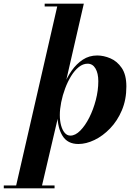

<svg xmlns="http://www.w3.org/2000/svg" viewBox="-104 -770 734 1040"><path d="M-20 250 206 -735H138V-750H350L244.5 -291L223.5 -219L217 -163.5L120 250ZM-83.5 250V234.5H191.5V250ZM277.5 -35.5Q304 -35.5 330.8 -62.5Q357.5 -89.5 379.5 -133Q401.5 -176.5 415 -228.2Q428.5 -280 428.5 -330Q428.5 -373 413.2 -399Q398 -425 370.5 -425Q345.5 -425 322.8 -406.8Q300 -388.5 281.2 -358Q262.5 -327.5 248.8 -290.8Q235 -254 227.5 -216.2Q220 -178.5 220 -147Q220 -115.5 227 -90.2Q234 -65 246.8 -50.2Q259.5 -35.5 277.5 -35.5ZM320.5 10Q262 10 234.8 -34Q207.5 -78 207.5 -147Q207.5 -179.5 216 -221.5Q224.5 -263.5 241.5 -307Q258.5 -350.5 284.2 -387.2Q310 -424 344.5 -446.8Q379 -469.5 422.5 -469.5Q457.5 -469.5 494 -454Q530.5 -438.5 555.5 -401.8Q580.5 -365 580.5 -301.5Q580.5 -230 556.2 -172.8Q532 -115.5 492.5 -74.5Q453 -33.5 407.8 -11.8Q362.5 10 320.5 10Z"/></svg>

Font: Bodoni Moda
Style: Bold Italic
Weight: 700
Italic angle: -13°
Version: Version 2.004